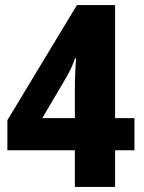

<svg xmlns="http://www.w3.org/2000/svg" viewBox="-20 -734 566 754"><path d="M274 -144V0H432V-144H508V-270H432V-714H282L9 -262V-144ZM274 -270H146L235 -421C254 -453 265 -477 275 -505H279C277 -487 274 -433 274 -385Z"/></svg>

Font: Noto Sans Gurmukhi UI SemiCondensed ExtraBold
Style: Regular
Weight: 800
Width: 4
Designer: Jelle Bosma - Monotype Design Team
Foundry: Monotype Imaging Inc.
Version: Version 2.004